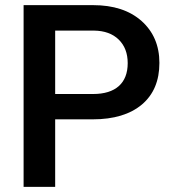

<svg xmlns="http://www.w3.org/2000/svg" viewBox="-20 -731 679 751"><path d="M342.8 -264.2C425.3 -264.2 489.3 -283.7 535.2 -322.3C580.6 -360.8 603.5 -415 603.5 -484.9C603.5 -552.7 580.1 -607.4 533.7 -648.9C486.8 -690.4 423.8 -710.9 344.2 -710.9H72.3V0H195.8V-264.2ZM195.8 -611.3H347.7C388.7 -610.8 420.9 -599.1 444.3 -576.2C467.8 -553.2 479.5 -522.5 479.5 -483.9C479.5 -405.8 432.1 -363.3 344.2 -363.3H195.8Z"/></svg>

Font: Roboto Medium
Style: Regular
Weight: 500
Designer: Google
Version: Version 2.137; 2017